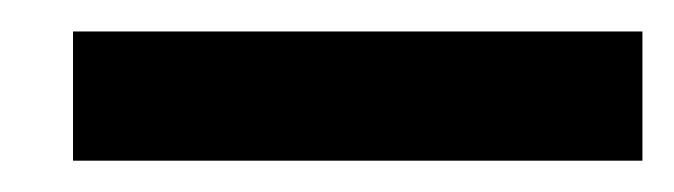

<svg xmlns="http://www.w3.org/2000/svg" viewBox="-20 -647 428 122"><path d="M388.2 -544.9H26.4V-627H388.2Z"/></svg>

Font: Keraleeyam
Style: Regular
Weight: 400
Designer: Hussain K. H.
Foundry: Swathanthra Malayalam Computing(SMC) http://smc.org.in
Version: Version 3.0.0+20221109